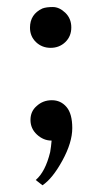

<svg xmlns="http://www.w3.org/2000/svg" viewBox="-20 -405 293 555"><path d="M86.1 -98.6Q104.2 -115.3 129.9 -115.3Q155.6 -115.3 172.2 -95.8Q188.9 -76.4 188.9 -34.7Q188.9 6.9 160.4 59Q131.9 111.1 102.8 130.6L83.3 115.3Q111.1 91.7 125 34.7Q127.8 18.1 129.2 1.4Q105.6 1.4 86.8 -16Q68.1 -33.3 68.1 -58.3Q68.1 -83.3 86.1 -98.6ZM66.7 -325Q66.7 -363.9 102.8 -380.6Q113.9 -384.7 132.6 -384.7Q151.4 -384.7 168.8 -368.1Q186.1 -351.4 186.1 -325.7Q186.1 -300 168.8 -283.3Q151.4 -266.7 126.4 -266.7Q101.4 -266.7 84 -283.3Q66.7 -300 66.7 -325Z"/></svg>

Font: Sree Krushnadevaraya
Style: Regular
Weight: 400
Designer: Purushoth Kumar Guthula
Foundry: Andhrapradesh Society for Knowledge Networks
Version: Version 1.0.5; ttfautohint (v1.2.42-39fb)